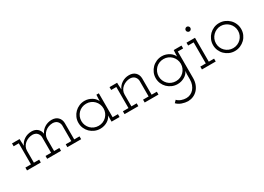

<svg xmlns="http://www.w3.org/2000/svg" viewBox="-12 -1310 3202 2329"><g transform="rotate(-30 1589.0 -145.5)"><path d="M600 -40H678V-260Q676 -292 654.5 -316Q633 -340 591 -342Q561 -342 533 -332Q505 -322 484 -304Q463 -286 450.5 -261.5Q438 -237 437 -208V-40H511V0H317V-40H395V-260Q393 -292 371.5 -316Q350 -340 308 -342Q278 -342 250 -331.5Q222 -321 200.5 -303Q179 -285 166.5 -260Q154 -235 154 -205V-40H228V0H35V-40H113V-335H41V-375H147L148 -340Q149 -323 150 -309Q151 -295 151 -278Q172 -326 215.5 -354Q259 -382 316 -383Q367 -383 398.5 -355.5Q430 -328 436 -283Q457 -328 500 -355Q543 -382 598 -383Q653 -383 685 -352Q717 -321 719 -271V-40H793V0H600Z M863 -188Q863 -228 878.5 -263.5Q894 -299 920.5 -325.5Q947 -352 983 -367.5Q1019 -383 1060 -383Q1089 -383 1115 -374.5Q1141 -366 1162 -352.5Q1183 -339 1197.5 -321.5Q1212 -304 1219 -287Q1219 -309 1220.5 -331Q1222 -353 1223 -375H1257V-40H1331V0H1219V-40Q1219 -52 1219.5 -63.5Q1220 -75 1220 -86Q1213 -69 1198.5 -52Q1184 -35 1163.5 -22Q1143 -9 1116.5 -1Q1090 7 1060 7Q1019 7 983 -8.5Q947 -24 920.5 -50Q894 -76 878.5 -111.5Q863 -147 863 -188ZM905 -188Q905 -156 917 -128Q929 -100 949.5 -79Q970 -58 998.5 -46Q1027 -34 1060 -34Q1093 -34 1121 -46Q1149 -58 1170 -79Q1191 -100 1203 -128Q1215 -156 1215 -188Q1215 -220 1203 -248.5Q1191 -277 1170 -298Q1149 -319 1121 -331Q1093 -343 1060 -343Q1027 -343 998.5 -331Q970 -319 949.5 -298Q929 -277 917 -248.5Q905 -220 905 -188Z M1683 -40H1761V-260Q1759 -292 1737.5 -316Q1716 -340 1674 -342Q1644 -342 1616 -331.5Q1588 -321 1566.5 -303Q1545 -285 1532.5 -260Q1520 -235 1520 -205V-40H1594V0H1401V-40H1479V-335H1407V-375H1513L1514 -340Q1515 -323 1516 -309Q1517 -295 1517 -278Q1537 -325 1581.5 -354Q1626 -383 1682 -383Q1737 -383 1769 -352Q1801 -321 1803 -271V-40H1876V0H1683Z M2306 -375H2415V-335H2340V35Q2340 84 2325 123.5Q2310 163 2284 191Q2258 219 2223.5 234Q2189 249 2149 250Q2107 249 2064.5 234Q2022 219 1995 190L2025 159Q2047 183 2081 195Q2115 207 2148 207Q2179 207 2206.5 194.5Q2234 182 2254 159Q2274 136 2286 103.5Q2298 71 2298 32V-40Q2299 -51 2300 -62.5Q2301 -74 2302 -85Q2294 -67 2279.5 -50.5Q2265 -34 2244.5 -21.5Q2224 -9 2198 -1Q2172 7 2143 7Q2102 7 2066 -8.5Q2030 -24 2003.5 -50Q1977 -76 1961.5 -111.5Q1946 -147 1946 -188Q1946 -228 1961.5 -263.5Q1977 -299 2003.5 -325.5Q2030 -352 2066 -367.5Q2102 -383 2143 -383Q2172 -383 2198 -374.5Q2224 -366 2245 -352.5Q2266 -339 2280.5 -321.5Q2295 -304 2302 -287Q2302 -309 2303.5 -331Q2305 -353 2306 -375ZM1988 -188Q1988 -156 2000 -128Q2012 -100 2032.5 -79Q2053 -58 2081.5 -46Q2110 -34 2143 -34Q2176 -34 2204 -46Q2232 -58 2253 -79Q2274 -100 2286 -128Q2298 -156 2298 -188Q2298 -220 2286 -248.5Q2274 -277 2253 -298Q2232 -319 2204 -331Q2176 -343 2143 -343Q2110 -343 2081.5 -331Q2053 -319 2032.5 -298Q2012 -277 2000 -248.5Q1988 -220 1988 -188Z M2485 -40H2562V-335H2485V-375H2604V-40H2678V0H2485ZM2551 -508Q2551 -522 2561 -531.5Q2571 -541 2584 -541Q2596 -541 2606 -531.5Q2616 -522 2616 -508Q2616 -494 2606 -484.5Q2596 -475 2584 -475Q2571 -475 2561 -484.5Q2551 -494 2551 -508Z M2749 -188Q2749 -228 2764.5 -264Q2780 -300 2806.5 -326.5Q2833 -353 2868.5 -368.5Q2904 -384 2945 -384Q2986 -384 3022 -368.5Q3058 -353 3085 -326.5Q3112 -300 3127.5 -264Q3143 -228 3143 -188Q3143 -147 3127.5 -111.5Q3112 -76 3085 -50Q3058 -24 3022 -8.5Q2986 7 2945 7Q2904 7 2868.5 -8.5Q2833 -24 2806.5 -50Q2780 -76 2764.5 -111.5Q2749 -147 2749 -188ZM2790 -188Q2790 -156 2802 -128Q2814 -100 2835 -79Q2856 -58 2884 -46Q2912 -34 2944 -34Q2976 -34 3004.5 -46Q3033 -58 3054 -79Q3075 -100 3087 -128Q3099 -156 3099 -188Q3099 -220 3087 -248Q3075 -276 3054 -297Q3033 -318 3004.5 -330.5Q2976 -343 2944 -343Q2912 -343 2884 -330.5Q2856 -318 2835 -297Q2814 -276 2802 -248Q2790 -220 2790 -188Z"/></g></svg>

Font: Josefin Slab
Style: Regular
Weight: 400
Designer: Santiago Orozco
Foundry: Typemade
Version: Version 1.000